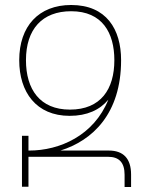

<svg xmlns="http://www.w3.org/2000/svg" viewBox="-20 -748 579 769"><path d="M259 -284C329 -284 380 -308 414 -349C356 -205 219 -145 97 -145H94V-204H68V0H94V-120H413C457 -120 479 -97 479 -48V1H505V-49C505 -113 474 -145 416 -145H222C350 -185 465 -292 465 -507C465 -631 406 -728 265 -728C135 -728 57 -643 57 -507C57 -379 125 -284 259 -284ZM260 -309C140 -309 84 -390 84 -507C84 -631 149 -703 265 -703C390 -703 438 -616 438 -507C438 -391 384 -309 260 -309Z"/></svg>

Font: Noto Sans Armenian SemiCondensed Thin
Style: Regular
Weight: 100
Width: 4
Designer: Monotype Design Team
Foundry: Monotype Imaging Inc.
Version: Version 2.008